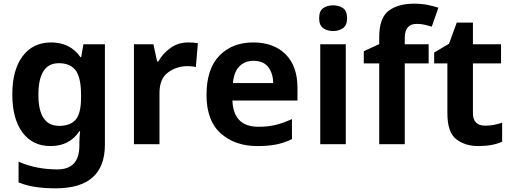

<svg xmlns="http://www.w3.org/2000/svg" viewBox="-20 -785 2783 1045"><path d="M300 -441Q363 -441 392 -401.5Q421 -362 421 -270V-252Q421 -168 392 -134Q363 -100 302 -100Q189 -100 189 -269Q189 -441 300 -441ZM258 -554Q159 -554 103 -479Q47 -404 47 -271Q47 -139 102 -64.5Q157 10 255 10Q359 10 412 -71H416Q414 -58 413 -39Q412 -20 412 -4V8Q412 137 292 137Q177 137 81 95V208Q127 226 176 233Q225 240 283 240Q551 240 551 2V-544H434L422 -474H418Q362 -554 258 -554Z M1005 -554Q950 -554 908 -524Q866 -494 842 -451H835L815 -544H709V0H848V-279Q848 -357 895 -391Q942 -425 1000 -425Q1028 -425 1046 -420L1057 -550Q1031 -554 1005 -554Z M1358 -554Q1244 -554 1174 -482Q1104 -410 1104 -268Q1104 -128 1181.5 -59Q1259 10 1380 10Q1441 10 1485 1Q1529 -8 1569 -28V-137Q1524 -116 1481.5 -105.5Q1439 -95 1387 -95Q1250 -95 1245 -238H1599V-307Q1599 -425 1534.5 -489.5Q1470 -554 1358 -554ZM1359 -454Q1414 -454 1440 -420Q1466 -386 1467 -333H1248Q1253 -394 1283 -424Q1313 -454 1359 -454Z M1793 -756Q1762 -756 1739.5 -741Q1717 -726 1717 -686Q1717 -647 1739.5 -631.5Q1762 -616 1793 -616Q1824 -616 1846.5 -631.5Q1869 -647 1869 -686Q1869 -726 1846.5 -741Q1824 -756 1793 -756ZM1862 -544H1723V0H1862Z M2313 -440V-544H2183V-579Q2183 -655 2248 -655Q2273 -655 2293 -650Q2313 -645 2330 -640L2366 -743Q2343 -751 2309 -758Q2275 -765 2234 -765Q2146 -765 2095 -726Q2044 -687 2044 -583V-545L1960 -506V-440H2044V0H2183V-440Z M2622 -101Q2554 -101 2554 -169V-440H2707V-544H2554V-662H2466L2424 -547L2343 -499V-440H2415V-169Q2415 -64 2463.5 -27Q2512 10 2583 10Q2662 10 2713 -14V-117Q2691 -110 2668.5 -105.5Q2646 -101 2622 -101Z"/></svg>

Font: Noto Sans UI
Style: Bold
Weight: 700
Designer: Monotype Design Team
Foundry: Monotype Imaging Inc.
Version: Version 1.901